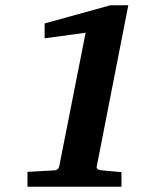

<svg xmlns="http://www.w3.org/2000/svg" viewBox="-20 -707 638 727"><path d="M346.2 -76.2Q344.7 -69.8 350.3 -66.4Q356 -63 365.2 -62L439.9 -55.2V0H84V-56.2L187 -62Q192.9 -62 198 -66.4Q203.1 -70.8 204.1 -76.2L304.2 -583L148.9 -562V-618.2L397.9 -687H465.8Z"/></svg>

Font: Charis SIL CyrE
Style: Bold Italic
Weight: 700
Italic angle: -11°
Foundry: SIL International
Version: Version 5.000